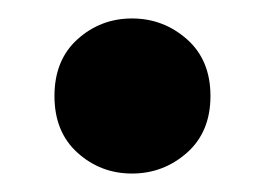

<svg xmlns="http://www.w3.org/2000/svg" viewBox="-20 -175 286 208"><path d="M123 13Q89 13 64 -9.5Q39 -32 39 -71Q39 -110 64 -132.5Q89 -155 123 -155Q157 -155 182.5 -132.5Q208 -110 208 -71Q208 -32 182.5 -9.5Q157 13 123 13Z"/></svg>

Font: Ubuntu Sans
Style: Bold
Weight: 700
Designer: Dalton Maag Ltd
Foundry: Dalton Maag Ltd
Version: Version 1.006; ttfautohint (v1.8.4.7-5d5b)